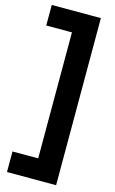

<svg xmlns="http://www.w3.org/2000/svg" viewBox="-148 -855 664 1110"><g transform="rotate(15 184.5 -300.0)"><path d="M16.1 200.2V77.1H169.9V-676.8H16.1V-799.8H310.1V200.2Z"/></g></svg>

Font: Aspekta 400
Style: Bold
Weight: 700
Designer: Ivo Dolenc
Version: Version 2.000